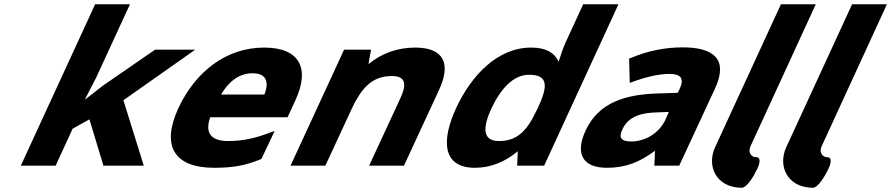

<svg xmlns="http://www.w3.org/2000/svg" viewBox="-20 -780 4196 904"><path d="M432 -413 592 -760H428L78 0H242L322 -174L401 -218L467 0H657L561 -308L899 -546H710L465 -377L379 -310Z M1021 -335C1056 -395 1105 -435 1169 -435C1232 -435 1249 -397 1225 -335ZM1211 -32 1273 -163 1258 -158C1189 -132 1132 -116 1053 -116C971 -116 944 -157 970 -228H1334L1370 -306C1442 -460 1389 -556 1224 -556C1043 -556 899 -441 819 -269C739 -94 799 10 988 10C1077 10 1137 -1 1207 -30Z M1715 -478 1727 -546H1600L1348 0H1512L1630 -255C1678 -360 1727 -422 1825 -422C1891 -422 1896 -383 1864 -315L1718 0H1882L2046 -354C2106 -482 2069 -556 1934 -556C1851 -556 1775 -528 1715 -478Z M2216 10C2288 10 2356 -16 2418 -68L2415 0H2542L2892 -760H2726L2642 -578C2630 -551 2621 -523 2610 -489C2591 -533 2548 -556 2481 -556C2323 -556 2200 -426 2128 -272C2058 -121 2061 10 2216 10ZM2471 -428C2563 -428 2560 -373 2512 -271L2504 -255C2460 -163 2415 -116 2329 -116C2251 -116 2252 -179 2294 -270C2336 -359 2395 -428 2471 -428Z M2950 -507 2942 -504 2945 -390 2954 -393C3027 -420 3087 -432 3131 -432C3188 -432 3203 -409 3179 -359L3171 -343L3076 -340C2926 -335 2799 -299 2737 -165C2687 -57 2723 10 2837 10C2883 10 2922 3 2957 -10C2990 -22 3024 -41 3064 -70L3061 0H3178L3346 -362C3410 -499 3343 -557 3195 -557C3112 -557 3030 -541 2950 -507ZM2910 -170C2938 -232 2998 -249 3075 -251L3129 -253L3113 -216C3083 -153 3019 -114 2952 -114C2904 -114 2892 -132 2910 -170Z M3473 104C3496 104 3529 50 3545 16C3557 -9 3565 -40 3539 -40C3520 -40 3500 -60 3513 -90L3821 -760H3657L3347 -87C3306 2 3352 104 3473 104Z M3808 104C3831 104 3864 50 3880 16C3892 -9 3900 -40 3874 -40C3855 -40 3835 -60 3848 -90L4156 -760H3992L3682 -87C3641 2 3687 104 3808 104Z"/></svg>

Font: Passageway
Style: BdSuIt
Weight: 700
Foundry: Ascender Corporation
Version: Version 1.11